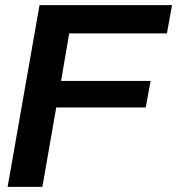

<svg xmlns="http://www.w3.org/2000/svg" viewBox="-20 -732 694 752"><path d="M146 0H9.8L134.8 -711.9H653.8L633.8 -601.1H251L219.2 -415H569.8L550.8 -311H200.2Z"/></svg>

Font: Creato Display
Style: Bold Italic
Weight: 700
Italic angle: -10°
Version: Version 1.000